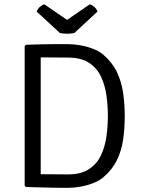

<svg xmlns="http://www.w3.org/2000/svg" viewBox="-20 -898 678 922"><path d="M579 -341Q579 -282.5 571.5 -229.2Q564 -176 542 -130Q520 -84 476.5 -47Q455.5 -29 425.5 -17.8Q395.5 -6.5 364.2 -1.2Q333 4 307.5 4Q268.5 4 239 3.5Q209.5 3 179 2Q148.5 1 105 0L98.5 -6V-677L105 -683Q148 -684.5 178.8 -685.2Q209.5 -686 239 -686Q268.5 -686 307.5 -686Q333 -686 364.2 -680.8Q395.5 -675.5 425.5 -664.2Q455.5 -653 476.5 -635Q519.5 -598 541.5 -551.8Q563.5 -505.5 571.2 -452.2Q579 -399 579 -341ZM498 -341Q498 -389.5 491.2 -439Q484.5 -488.5 465 -530Q445.5 -571.5 407.2 -596.5Q369 -621.5 306.5 -621.5Q272 -621.5 243 -622Q214 -622.5 175.5 -622.5V-61.5Q214 -61.5 243 -61Q272 -60.5 306.5 -60.5Q369 -60.5 407.2 -85.8Q445.5 -111 465 -152.5Q484.5 -194 491.2 -243.5Q498 -293 498 -341ZM411.5 -877.5Q421.5 -874.5 432.5 -865.2Q443.5 -856 448 -842.5L337 -739.5Q329.5 -738 320.5 -737Q311.5 -736 302 -736Q292.5 -736 283.5 -737Q274.5 -738 267.5 -739.5L156 -842.5Q161 -856 171.8 -865.2Q182.5 -874.5 192.5 -877.5L302 -802.5Z"/></svg>

Font: Signika
Style: Regular
Weight: 300
Designer: Anna Giedry
Foundry: Anna Giedry
Version: Version 2.000